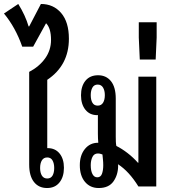

<svg xmlns="http://www.w3.org/2000/svg" viewBox="-49 -939 874 967"><path d="M298 -744Q298 -610 189 -537V-193H191Q229 -193 251 -166Q273 -139 273 -94Q273 -48 250.5 -20Q228 8 188 8Q146 8 122 -22.5Q98 -53 98 -110V-577Q148 -603 178 -644.5Q208 -686 208 -738Q208 -797 183 -822L118 -704H63Q29 -801 -29 -871L43 -919Q79 -861 95 -806H98L157 -919Q220 -919 259 -873.5Q298 -828 298 -744ZM189 -146Q171 -146 162 -131.5Q153 -117 153 -93Q153 -69 162 -54.5Q171 -40 189 -40Q207 -40 215.5 -54.5Q224 -69 224 -93Q224 -116 215.5 -131Q207 -146 189 -146Z M546 -105Q546 -59 522.5 -25.5Q499 8 448 8Q405 8 379 -23Q353 -54 353 -107Q353 -157 378.5 -188.5Q404 -220 445 -220Q446 -220 446 -220Q444 -241 444 -267V-360L441 -359Q403 -359 381 -386.5Q359 -414 359 -459Q359 -505 381.5 -532.5Q404 -560 445 -560Q486 -560 510 -530Q534 -500 534 -442V-250Q534 -236 534.5 -225Q535 -214 537 -204Q565 -190 593.5 -168Q622 -146 646 -119L648 -120V-553H738V0H648Q601 -76 545 -112Q546 -109 546 -105ZM443 -407Q461 -407 470 -421.5Q479 -436 479 -460Q479 -483 470 -498Q461 -513 443 -513Q425 -513 416.5 -498Q408 -483 408 -460Q408 -436 416.5 -421.5Q425 -407 443 -407ZM441 -46Q458 -46 464.5 -63.5Q471 -81 471 -107Q471 -122 469.5 -135.5Q468 -149 467 -161Q461 -163 456 -164.5Q451 -166 444 -166Q425 -166 416.5 -148.5Q408 -131 408 -107Q408 -79 416.5 -62.5Q425 -46 441 -46Z M655 -639 650 -750V-827H740V-750L735 -639Z"/></svg>

Font: Noto Sans Thai Looped ExtraCondensed Medium
Style: Regular
Weight: 500
Width: 2
Designer: Sasikarn Vongin, Ben Mitchell
Foundry: The Fontpad Ltd
Version: Version 1.001; ttfautohint (v1.8.4.7-5d5b)